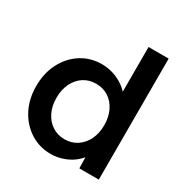

<svg xmlns="http://www.w3.org/2000/svg" viewBox="-173 -873 971 1017"><g transform="rotate(30 312.5 -365.0)"><path d="M32 -264Q32 -343 64 -405Q96 -467 151.5 -502.5Q207 -538 277 -538Q315 -538 350.5 -526Q386 -514 414 -493.5Q442 -473 458.5 -448Q475 -423 477 -396L444 -392V-740H567V0H448L445 -124L469 -122Q468 -97 451.5 -74Q435 -51 409 -32Q383 -13 348.5 -1.5Q314 10 278 10Q208 10 152.5 -25.5Q97 -61 64.5 -122.5Q32 -184 32 -264ZM448 -264Q448 -313 429.5 -351.5Q411 -390 378 -411.5Q345 -433 302 -433Q259 -433 226 -411.5Q193 -390 174.5 -351.5Q156 -313 156 -264Q156 -214 174.5 -176Q193 -138 226 -116Q259 -94 302 -94Q345 -94 378 -116Q411 -138 429.5 -176Q448 -214 448 -264Z"/></g></svg>

Font: Our Lexend Medium
Style: Regular
Weight: 500
Designer: Bonnie Shaver-Troup, Thomas Jockin
Foundry: Lexend
Version: Version 1.007